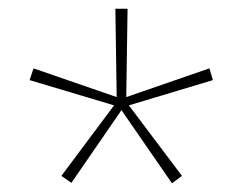

<svg xmlns="http://www.w3.org/2000/svg" viewBox="-20 -819 557 441"><path d="M273 -799 270 -596 461 -662 469 -635 276 -577 398 -415 375 -398 259 -566 144 -399 121 -415 242 -577 48 -635 57 -662 248 -596 245 -799Z"/></svg>

Font: Noto Sans Sinhala UI Thin
Style: Regular
Weight: 100
Designer: Jelle Bosma - Monotype Design Team
Foundry: Monotype Imaging Inc.
Version: Version 2.006; ttfautohint (v1.8.4.7-5d5b)